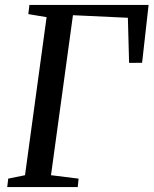

<svg xmlns="http://www.w3.org/2000/svg" viewBox="-20 -763 626 783"><path d="M9.5 0 13.5 -34.5 82 -48.5 170 -693 95.5 -705.5 100 -743H586L559.5 -507L506.5 -506.5L501.5 -690.5L277.5 -701L188 -48.5L300.5 -34.5L297 0Z"/></svg>

Font: Merriweather 48pt
Style: Italic
Weight: 400
Italic angle: -7.8°
Version: Version 2.101